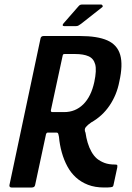

<svg xmlns="http://www.w3.org/2000/svg" viewBox="-20 -833 586 853"><path d="M31 0Q26 0 23.5 -3Q21 -6 22 -11L160 -662Q162 -673 174 -673H335Q413 -673 457 -653.5Q501 -634 514 -589.5Q527 -545 510 -470Q499 -412 467 -364.5Q435 -317 385 -289Q369 -278 361 -268Q353 -258 360 -243Q363 -221 369.5 -199Q376 -177 386.5 -158.5Q397 -140 411 -128Q426 -116 445 -109Q464 -102 491 -102Q499 -102 500.5 -100Q502 -98 501 -89L484 -10Q483 -6 481 -4Q479 -2 470.5 -1Q462 0 443 0Q402 0 371 -12Q340 -24 317 -45Q295 -65 279.5 -93.5Q264 -122 254.5 -156Q245 -190 242 -225Q241 -228 239.5 -236Q238 -244 231 -244H192Q189 -244 186.5 -241Q184 -238 183 -230L136 -11Q134 0 121 0ZM206 -343Q205 -335 213 -335H265Q315 -335 350 -369.5Q385 -404 399 -469Q410 -521 403 -547Q396 -573 373.5 -583Q351 -593 314 -593H267Q263 -593 261 -591.5Q259 -590 258 -584ZM318 -717H265Q259 -717 258.5 -721Q258 -725 263 -730L326 -802Q331 -808 334.5 -810.5Q338 -813 347 -813H429Q433 -813 435.5 -808.5Q438 -804 434 -801L340 -727Q333 -722 328.5 -719.5Q324 -717 318 -717Z"/></svg>

Font: Glory SemiBold
Style: Italic
Weight: 600
Italic angle: -12°
Designer: Robert Leuschke
Foundry: Robert Leuschke
Version: Version 1.011